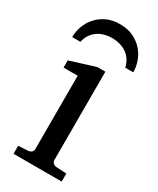

<svg xmlns="http://www.w3.org/2000/svg" viewBox="-182 -755 667 811"><g transform="rotate(30 151.5 -349.5)"><path d="M34.2 0V-39.1L83 -42Q92.3 -43 98.1 -48.8Q104 -54.7 104 -64V-420.9H35.2V-456.1L157.2 -494.1H196.8V-64Q196.8 -54.7 202.9 -48.8Q209 -43 217.8 -42L269 -39.1V0ZM261.2 -550.8Q256.3 -572.3 245.6 -587.6Q234.9 -603 220 -612.8Q205.1 -622.6 187.5 -627.2Q169.9 -631.8 151.4 -631.8Q132.8 -631.8 115.2 -627.2Q97.7 -622.6 83 -612.8Q68.4 -603 57.6 -587.6Q46.9 -572.3 42.5 -550.8H2.4Q2.4 -577.1 11.7 -603.5Q21 -629.9 39.6 -651.1Q58.1 -672.4 85.9 -685.8Q113.8 -699.2 151.4 -699.2Q188.5 -699.2 216.3 -685.8Q244.1 -672.4 262.9 -651.1Q281.7 -629.9 291 -603.5Q300.3 -577.1 300.3 -550.8Z"/></g></svg>

Font: Charis SIL Viet
Style: Regular
Weight: 400
Foundry: SIL International
Version: Version 5.000